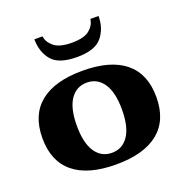

<svg xmlns="http://www.w3.org/2000/svg" viewBox="-129 -820 899 944"><g transform="rotate(-20 321.0 -348.0)"><path d="M152 -706H195Q198 -676 227 -651.5Q256 -627 321 -627Q386 -627 414 -651Q442 -675 445 -706H488Q488 -641 451.5 -596.5Q415 -552 321 -552Q226 -552 189.5 -595Q153 -638 152 -706ZM23 -235Q23 -356 99 -418Q175 -480 321 -480Q467 -480 543 -418Q619 -356 619 -235Q619 -114 543 -52Q467 10 321 10Q175 10 99 -52Q23 -114 23 -235ZM439 -235Q439 -325 407.5 -371.5Q376 -418 321 -418Q266 -418 234.5 -371.5Q203 -325 203 -235Q203 -144 234.5 -97.5Q266 -51 321 -51Q376 -51 407.5 -97.5Q439 -144 439 -235Z"/></g></svg>

Font: Taviraj
Style: Bold
Weight: 700
Designer: Katatrad Team
Foundry: CadsonDemak
Version: Version 1.001